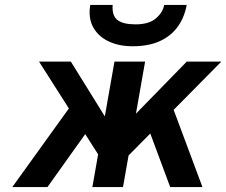

<svg xmlns="http://www.w3.org/2000/svg" viewBox="-20 -762 921 782"><path d="M410.6 -84.8 139 -511H268.6L432.8 -246.4ZM457 -81.6 479.2 -243.2 740.6 -511H881.4ZM30 0 298.6 -373.2 367.8 -272.8 173.2 0ZM356.2 0 446.2 -511H571L481 0ZM673.2 0 571.8 -272.8 665.4 -373.2 804.6 0ZM520 -573.6Q464.5 -573.6 422.4 -593.5Q380.3 -613.4 359.6 -651.1Q338.8 -688.8 347.6 -742H438.8Q435.6 -697.9 458.6 -680.3Q481.6 -662.8 532.2 -662.8Q586.5 -662.8 614.8 -687Q643.1 -711.2 648.8 -742H740.4Q731.3 -691.7 704.3 -653.8Q677.3 -615.8 631.4 -594.7Q585.5 -573.6 520 -573.6Z"/></svg>

Font: Overpass
Style: Italic
Weight: 400
Italic angle: -10°
Designer: Delve Withrington, Dave Bailey, Thomas Jockin
Foundry: Delve Fonts LLC
Version: Version 4.000